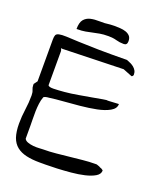

<svg xmlns="http://www.w3.org/2000/svg" viewBox="-138 -840 799 933"><g transform="rotate(20 262.0 -373.0)"><path d="M91.8 -555.7Q87.9 -555.7 85 -556.6Q89.8 -546.9 89.8 -543V-366.2Q94.7 -358.4 118.2 -358.9Q141.6 -359.4 173.8 -362.3Q206.1 -365.2 242.2 -371.6Q278.3 -377.9 309.6 -383.3Q340.8 -388.7 361.3 -392.6Q382.8 -396.5 384.8 -394.5Q387.7 -394.5 396 -395Q404.3 -395.5 414.1 -396Q423.8 -396.5 431.6 -397Q439.5 -397.5 442.4 -397.5Q442.4 -374 416.5 -359.4Q390.6 -344.7 351.6 -336.9Q312.5 -329.1 267.1 -324.7Q221.7 -320.3 182.1 -317.4Q142.6 -314.5 115.2 -310.5Q86.9 -308.6 85 -300.8Q79.1 -285.2 76.7 -265.6Q74.2 -246.1 73.7 -226.1Q73.2 -206.1 73.7 -186Q74.2 -166 74.2 -150.4Q74.2 -146.5 74.2 -136.7Q74.2 -127 74.2 -116.7Q74.2 -106.4 74.2 -97.2Q74.2 -87.9 74.2 -85Q78.1 -75.2 91.8 -70.3Q105.5 -65.4 121.1 -64Q136.7 -62.5 150.4 -63.5Q166 -64.5 171.9 -64.5Q205.1 -64.5 238.3 -67.9Q271.5 -71.3 304.2 -74.7Q336.9 -78.1 369.6 -81.5Q402.3 -85 435.5 -85H441.4Q443.4 -84 447.3 -83Q451.2 -82 455.6 -80.1Q460 -78.1 462.9 -76.2Q466.8 -74.2 468.8 -74.2Q470.7 -73.2 474.6 -70.3Q478.5 -68.4 478.5 -66.4Q478.5 -47.9 458 -35.6Q437.5 -23.4 406.2 -16.1Q375 -8.8 337.9 -5.4Q300.8 -2 266.6 -0.5Q232.4 1 208 1Q183.6 1 176.8 1Q137.7 1 107.9 -5.9Q78.1 -12.7 58.1 -28.8Q38.1 -44.9 28.3 -72.3Q18.6 -101.6 18.6 -142.6Q18.6 -179.7 23.9 -216.8Q29.3 -253.9 29.3 -292Q29.3 -307.6 24.4 -318.4Q19.5 -329.1 19.5 -341.8V-347.7Q21.5 -349.6 26.4 -356.9Q31.2 -364.3 33.2 -366.2V-582Q33.2 -597.7 36.6 -605.5Q40 -613.3 53.2 -616.2Q66.4 -619.1 90.3 -618.2Q114.3 -617.2 155.8 -615.2Q197.3 -613.3 257.8 -612.3Q320.3 -611.3 406.2 -612.3Q416 -608.4 425.8 -604Q435.5 -599.6 443.8 -592.8Q452.1 -585.9 457 -577.1Q461.9 -568.4 461.9 -555.7Q461.9 -552.7 458.5 -548.8Q455.1 -544.9 453.1 -545.9L406.2 -564.5ZM292 -747.1Q305.7 -747.1 321.8 -746.1Q337.9 -745.1 351.1 -740.7Q364.3 -736.3 373 -727.1Q381.8 -717.8 381.8 -700.2Q381.8 -679.7 364.3 -679.7Q342.8 -679.7 324.2 -685.1Q305.7 -690.4 283.2 -690.4Q254.9 -690.4 237.3 -687Q219.7 -683.6 203.6 -680.2Q187.5 -676.8 169.9 -673.3Q152.3 -669.9 124 -669.9Q124 -704.1 136.7 -719.2Q149.4 -734.4 169.9 -739.3Q190.4 -744.1 216.8 -743.2Q243.2 -742.2 269.5 -746.1Q270.5 -746.1 279.3 -746.6Q288.1 -747.1 292 -747.1Z"/></g></svg>

Font: Indie Flower
Style: Regular
Weight: 400
Designer: Kimberly Geswein
Foundry: Kimberly Geswein
Version: Version 1.001 2010